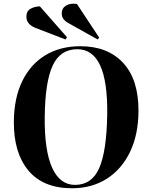

<svg xmlns="http://www.w3.org/2000/svg" viewBox="-20 -992 795 1026"><path d="M54 -341Q55 -469 99.5 -559.5Q144 -650 223.5 -697.5Q303 -745 409 -745Q555 -745 637.5 -656.5Q720 -568 720 -402Q720 -274 675 -180.5Q630 -87 550 -36.5Q470 14 365 14Q211 14 132 -80.5Q53 -175 54 -341ZM219 -368Q217 -188 258.5 -96Q300 -4 381 -4Q471 -4 510.5 -94.5Q550 -185 553 -382Q555 -557 515 -643Q475 -729 393 -729Q302 -729 261.5 -641.5Q221 -554 219 -368ZM343 -870Q331 -876 320.5 -888.5Q310 -901 310 -920Q310 -948 332.5 -962Q355 -976 391 -971L510 -791L502 -781ZM167 -844Q147 -852 134 -866.5Q121 -881 121 -903Q121 -932 142 -944.5Q163 -957 193 -958L338 -793L330 -781Z"/></svg>

Font: Literata 72pt
Style: Bold Italic
Weight: 700
Italic angle: -2°
Designer: Latin by Veronika Burian and Jose Scaglione. Greek by Irene Vlachou. Cyrillic by Vera Evstafieva
Foundry: TypeTogether
Version: Version 3.002